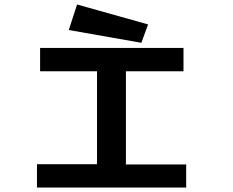

<svg xmlns="http://www.w3.org/2000/svg" viewBox="-20 -837 1040 857"><path d="M611 -646 641 -728 324 -817 287 -703ZM145 0H811V-103H542V-519H799V-623H159V-519H413V-104H145Z"/></svg>

Font: Inconsolata UltraExpanded
Style: Bold
Weight: 700
Width: 9
Monospace: yes
Designer: Raph Levien, Cyreal, Brenton Simpson
Foundry: Raph Levien, Cyreal, Google
Version: Version 3.100